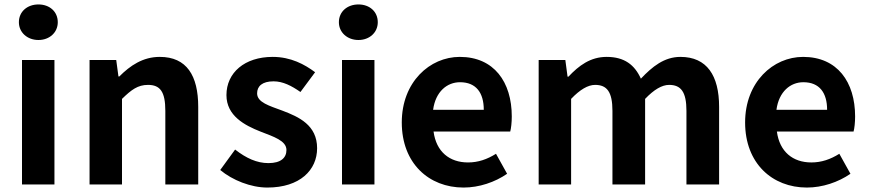

<svg xmlns="http://www.w3.org/2000/svg" viewBox="-20 -830 3910 864"><path d="M79 0H225V-560H79ZM153 -650C203 -650 240 -684 240 -730C240 -778 203 -810 153 -810C103 -810 65 -778 65 -730C65 -684 103 -650 153 -650Z M383 -560V0H529V-385C571 -426 600 -448 646 -448C701 -448 724 -417 724 -331V0H872V-349C872 -490 820 -574 699 -574C623 -574 566 -535 517 -486H513L503 -560Z M1183 14C1330 14 1407 -65 1407 -163C1407 -267 1325 -304 1251 -332C1192 -354 1137 -369 1137 -410C1137 -442 1160 -464 1211 -464C1253 -464 1292 -444 1332 -416L1398 -505C1351 -540 1289 -574 1207 -574C1081 -574 999 -503 999 -402C999 -309 1081 -266 1152 -238C1211 -215 1269 -197 1269 -155C1269 -120 1244 -96 1188 -96C1136 -96 1088 -118 1038 -157L971 -65C1026 -19 1109 14 1183 14Z M1519 0H1665V-560H1519ZM1593 -650C1643 -650 1680 -684 1680 -730C1680 -778 1643 -810 1593 -810C1543 -810 1505 -778 1505 -730C1505 -684 1543 -650 1593 -650Z M2066 14C2136 14 2207 -10 2262 -48L2212 -138C2172 -113 2132 -99 2086 -99C2003 -99 1943 -147 1931 -238H2276C2280 -252 2283 -279 2283 -306C2283 -461 2203 -574 2049 -574C1914 -574 1788 -461 1788 -279C1788 -95 1910 14 2066 14ZM1929 -336C1940 -418 1992 -460 2050 -460C2123 -460 2157 -412 2157 -336Z M2404 -560V0H2550V-385C2590 -427 2626 -448 2658 -448C2711 -448 2736 -417 2736 -331V0H2883V-385C2923 -427 2959 -448 2991 -448C3044 -448 3069 -417 3069 -331V0H3216V-349C3216 -490 3161 -574 3042 -574C2969 -574 2915 -530 2864 -476C2836 -538 2790 -574 2710 -574C2637 -574 2585 -535 2538 -485H2534L2524 -560Z M3611 14C3681 14 3752 -10 3807 -48L3757 -138C3717 -113 3677 -99 3631 -99C3548 -99 3488 -147 3476 -238H3821C3825 -252 3828 -279 3828 -306C3828 -461 3748 -574 3594 -574C3459 -574 3333 -461 3333 -279C3333 -95 3455 14 3611 14ZM3474 -336C3485 -418 3537 -460 3595 -460C3668 -460 3702 -412 3702 -336Z"/></svg>

Font: Kinto Sans
Style: Bold
Weight: 700
Designer: Authors: Ryoko NISHIZUKA  (kana & ideographs); Paul D. Hunt (Latin, Greek & Cyrillic); Wenlong ZHANG  (bopomofo); Sandol
Foundry: Adobe Systems Incorporated, ookami Inc.
Version: Version 0.001